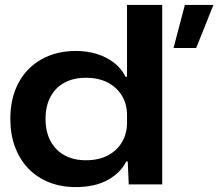

<svg xmlns="http://www.w3.org/2000/svg" viewBox="-20 -749 887 780"><path d="M685 -554 731 -729H847L777 -554ZM287 11Q228 11 179 -8.5Q130 -28 95 -64.5Q60 -101 41 -152Q22 -203 22 -266Q22 -350 55 -412Q88 -474 148.5 -508Q209 -542 288 -542Q335 -542 374.5 -529.5Q414 -517 444 -493.5Q474 -470 490 -437H496V-729H639V0H503L499 -93H493Q470 -47 418 -18Q366 11 287 11ZM329 -98Q381 -98 418 -117.5Q455 -137 475.5 -171.5Q496 -206 496 -250V-281Q496 -326 475.5 -360Q455 -394 418 -413.5Q381 -433 329 -433Q278 -433 241.5 -413Q205 -393 185 -355.5Q165 -318 165 -266Q165 -214 185 -176.5Q205 -139 241.5 -118.5Q278 -98 329 -98Z"/></svg>

Font: Mona Sans Expanded SemiBold
Style: Regular
Weight: 600
Width: 7
Designer: Deni Anggara
Foundry: GitHub
Version: Version 2.000